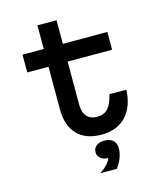

<svg xmlns="http://www.w3.org/2000/svg" viewBox="-143 -865 1036 1222"><g transform="rotate(-15 375.0 -254.5)"><path d="M347 -761V-605H640V-488H347V-207Q347 -154 370.5 -127Q394 -100 440 -100Q484 -100 510.5 -129Q537 -158 550 -219H662Q656 -105 597 -44Q538 17 436 17Q333 17 277 -41.5Q221 -100 221 -207V-488H81V-605H221V-761ZM442 172Q409 172 389 156.5Q369 141 369 115Q369 89 389 73.5Q409 58 442 58Q475 58 495 73.5Q515 89 515 115Q515 141 495 156.5Q475 172 442 172ZM363 252Q399 229 418.5 205Q438 181 439 164L442 58Q479 58 499 76.5Q519 95 519 130Q519 160 506.5 192Q494 224 473 252Z"/></g></svg>

Font: Martian Mono SemiExpanded Medium
Style: Regular
Weight: 500
Width: 6
Designer: Roman Shamin
Foundry: Evil Martians
Version: Version 1.000